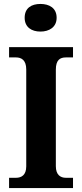

<svg xmlns="http://www.w3.org/2000/svg" viewBox="-20 -953 415 973"><path d="M185 -793C229 -793 267 -815 267 -863C267 -913 229 -933 185 -933C140 -933 105 -913 105 -863C105 -815 140 -793 185 -793ZM26 0H350V-52H314C286 -52 263 -67 263 -111V-600C263 -649 284 -662 314 -662H350V-714H26V-662H61C88 -662 113 -649 113 -601V-110C113 -65 88 -52 61 -52H26Z"/></svg>

Font: Noto Serif Hebrew SemiCondensed
Style: Bold
Weight: 700
Width: 4
Designer: Monotype Design Team
Foundry: Monotype Imaging Inc.
Version: Version 2.004